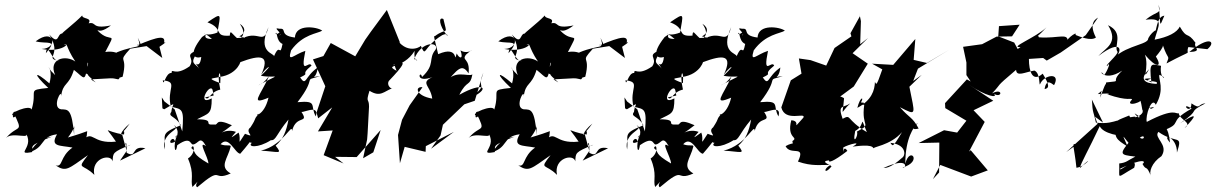

<svg xmlns="http://www.w3.org/2000/svg" viewBox="-20 -666 5118 808"><path d="M513 -31 493 -104C486 -86 481 -109 526 -146C484 -89 507 -133 502 -100C419 -111 417 -146 468 -70C366 -59 373 -121 329 -76C320 -66 345 -58 347 -114C257 -80 227 -86 237 -56C315 -129 288 -175 292 -98C282 -209 267 -205 237 -206C195 -213 242 -300 237 -260C245 -322 269 -301 291 -372C336 -337 338 -313 349 -403C359 -391 321 -359 349 -354C345 -347 415 -297 362 -332C463 -337 444 -339 478 -332C494 -346 465 -333 496 -343C520 -440 470 -397 528 -461L597 -472L663 -422L651 -469C710 -508 642 -474 669 -482C681 -519 648 -514 557 -475C552 -490 594 -440 560 -507C578 -453 562 -483 470 -445C511 -418 476 -457 423 -447C473 -544 447 -479 392 -536C385 -573 375 -504 447 -559C361 -542 390 -575 353 -568C369 -593 325 -585 326 -601C293 -567 239 -527 242 -525C219 -525 230 -472 187 -521C245 -430 162 -424 229 -409C199 -405 179 -494 173 -442C225 -503 178 -479 130 -492C210 -553 226 -461 155 -460C244 -443 278 -490 248 -476C266 -490 254 -471 297 -407C257 -436 182 -420 212 -350C156 -402 209 -390 188 -315C126 -369 115 -360 183 -296C90 -286 139 -289 113 -205C106 -228 12 -188 35 -180C27 -151 88 -212 36 -194C81 -101 57 -146 5 -85C33 -115 119 -72 83 -113C134 -49 37 -12 115 -26C122 -50 90 -50 199 -91C115 -74 127 -33 92 -22C177 -43 142 -90 220 -101C189 -47 232 -55 285 -45C230 -6 246 39 214 30C258 59 267 45 350 -13C300 51 328 20 377 70C362 -1 447 -21 454 13C456 -23 452 -25 530 -57C492 -31 516 -109 513 -23C559 2 529 -56 592 -42L485 10Z M843 -256C861 -239 860 -278 907 -289C890 -365 912 -383 907 -316C846 -339 873 -334 903 -342C986 -353 997 -421 990 -404C1078 -437 1118 -436 1079 -351C1100 -383 1141 -408 1078 -347C1147 -335 1169 -363 1068 -307C1077 -315 1078 -303 1112 -345C1075 -262 1029 -221 1110 -255C1091 -175 1045 -179 1068 -187C1044 -157 1064 -176 1034 -130C1006 -110 1063 -83 1011 -103C972 -44 998 -76 984 -108C941 -77 954 -88 973 -111C920 -131 876 -76 956 -139C882 -172 901 -138 883 -142C828 -138 893 -164 809 -164C859 -190 871 -184 871 -252C801 -215 870 -332 876 -281L879 -264ZM661 -256C665 -196 660 -214 671 -206C731 -241 703 -229 701 -195C685 -174 717 -180 741 -139C648 -102 680 -100 672 -37C656 -111 750 -120 712 -139C754 -101 694 -67 728 -101C702 -56 722 9 728 -76C662 -34 720 -127 718 -49C784 -99 779 -58 792 -58C816 -60 821 -99 847 -51C809 -78 857 -4 857 22C782 -22 810 -23 785 -43C796 -68 807 -22 771 1C800 68 780 92 790 121C855 55 788 110 810 122C922 27 870 100 951 64C900 35 939 2 951 -50C950 -59 934 -49 908 -59C943 -99 968 -21 991 -19C1050 -87 1021 -64 1040 -65C1019 -47 1065 -41 1120 -76C1142 -74 1142 -101 1194 -163C1185 -113 1172 -81 1140 -53C1171 -14 1152 -28 1078 -32C1174 -55 1209 -152 1209 -115C1227 -187 1285 -141 1246 -199C1241 -180 1326 -235 1309 -176C1283 -221 1320 -244 1232 -236C1320 -350 1248 -324 1327 -345C1270 -343 1311 -321 1317 -382C1260 -342 1270 -301 1243 -340C1291 -363 1237 -346 1291 -390C1280 -415 1242 -340 1265 -452C1217 -437 1188 -399 1205 -454C1255 -523 1316 -524 1336 -537C1315 -553 1224 -567 1221 -508C1151 -517 1191 -548 1156 -545C1121 -554 1175 -523 1156 -517C1198 -572 1141 -507 1140 -526C1148 -537 1140 -494 1169 -481C1157 -420 1159 -491 1133 -429C1135 -443 1061 -443 1110 -552C1089 -473 1071 -539 1003 -506C978 -506 1027 -512 989 -566C1017 -548 1012 -525 987 -513C1024 -504 1018 -509 977 -506C954 -526 949 -543 947 -516C877 -511 924 -546 853 -572C917 -616 908 -608 895 -529C831 -504 821 -548 872 -502C815 -502 870 -538 830 -510C769 -433 800 -418 827 -426C819 -357 784 -434 821 -372C803 -405 768 -392 822 -459C743 -431 805 -428 778 -387C714 -342 703 -383 702 -359C676 -361 669 -297 665 -328C733 -321 680 -293 699 -217C746 -206 756 -211 747 -113L715 -206L672 -239Z M1508 0 1525 -79 1527 -105 1533 -217C1533 -256 1518 -230 1535 -284C1581 -255 1596 -282 1632 -295C1626 -289 1605 -309 1617 -326C1679 -391 1700 -421 1634 -391C1692 -443 1658 -392 1657 -489C1654 -448 1618 -441 1649 -368C1593 -398 1675 -372 1725 -452C1718 -397 1753 -413 1723 -417C1753 -496 1830 -490 1813 -457C1780 -418 1814 -396 1756 -342C1748 -379 1717 -301 1825 -352C1734 -318 1791 -314 1799 -251C1729 -263 1725 -303 1758 -299L1704 -223L1672 -162L1655 -98L1663 21L1683 -48L1771 -27L1772 -51L1890 -111L1794 -40L1834 -96L1844 -141L1934 -227L1978 -242L2014 -360C1983 -286 2038 -321 1967 -257C2045 -294 2015 -325 1913 -267C1946 -333 1958 -299 1968 -353C1951 -340 1888 -380 1849 -309C1907 -376 1923 -401 1952 -357C1959 -423 1921 -409 1941 -436C1989 -479 1956 -430 1918 -454C1932 -413 1912 -420 1902 -441C1887 -389 1917 -479 1824 -438C1809 -501 1803 -520 1809 -513C1864 -555 1863 -510 1846 -586C1824 -597 1828 -559 1860 -518C1865 -509 1867 -531 1841 -518C1757 -467 1775 -420 1751 -473C1743 -463 1678 -435 1636 -525C1611 -497 1579 -468 1630 -511C1600 -535 1579 -498 1606 -508C1597 -490 1608 -535 1664 -485L1608 -624L1541 -533L1517 -499L1475 -429L1372 -485L1341 -430L1297 -416L1349 -303L1312 -192L1319 -168L1378 -214L1318 -113L1380 -117L1342 -13L1426 22L1390 -6L1481 -5L1582 -119L1551 -25Z M2460 -31 2440 -104C2433 -86 2428 -109 2473 -146C2431 -89 2454 -133 2449 -100C2366 -111 2364 -146 2415 -70C2313 -59 2320 -121 2276 -76C2267 -66 2292 -58 2294 -114C2204 -80 2174 -86 2184 -56C2262 -129 2235 -175 2239 -98C2229 -209 2214 -205 2184 -206C2142 -213 2189 -300 2184 -260C2192 -322 2216 -301 2238 -372C2283 -337 2285 -313 2296 -403C2306 -391 2268 -359 2296 -354C2292 -347 2362 -297 2309 -332C2410 -337 2391 -339 2425 -332C2441 -346 2412 -333 2443 -343C2467 -440 2417 -397 2475 -461L2544 -472L2610 -422L2598 -469C2657 -508 2589 -474 2616 -482C2628 -519 2595 -514 2504 -475C2499 -490 2541 -440 2507 -507C2525 -453 2509 -483 2417 -445C2458 -418 2423 -457 2370 -447C2420 -544 2394 -479 2339 -536C2332 -573 2322 -504 2394 -559C2308 -542 2337 -575 2300 -568C2316 -593 2272 -585 2273 -601C2240 -567 2186 -527 2189 -525C2166 -525 2177 -472 2134 -521C2192 -430 2109 -424 2176 -409C2146 -405 2126 -494 2120 -442C2172 -503 2125 -479 2077 -492C2157 -553 2173 -461 2102 -460C2191 -443 2225 -490 2195 -476C2213 -490 2201 -471 2244 -407C2204 -436 2129 -420 2159 -350C2103 -402 2156 -390 2135 -315C2073 -369 2062 -360 2130 -296C2037 -286 2086 -289 2060 -205C2053 -228 1959 -188 1982 -180C1974 -151 2035 -212 1983 -194C2028 -101 2004 -146 1952 -85C1980 -115 2066 -72 2030 -113C2081 -49 1984 -12 2062 -26C2069 -50 2037 -50 2146 -91C2062 -74 2074 -33 2039 -22C2124 -43 2089 -90 2167 -101C2136 -47 2179 -55 2232 -45C2177 -6 2193 39 2161 30C2205 59 2214 45 2297 -13C2247 51 2275 20 2324 70C2309 -1 2394 -21 2401 13C2403 -23 2399 -25 2477 -57C2439 -31 2463 -109 2460 -23C2506 2 2476 -56 2539 -42L2432 10Z M2790 -256C2808 -239 2807 -278 2854 -289C2837 -365 2859 -383 2854 -316C2793 -339 2820 -334 2850 -342C2933 -353 2944 -421 2937 -404C3025 -437 3065 -436 3026 -351C3047 -383 3088 -408 3025 -347C3094 -335 3116 -363 3015 -307C3024 -315 3025 -303 3059 -345C3022 -262 2976 -221 3057 -255C3038 -175 2992 -179 3015 -187C2991 -157 3011 -176 2981 -130C2953 -110 3010 -83 2958 -103C2919 -44 2945 -76 2931 -108C2888 -77 2901 -88 2920 -111C2867 -131 2823 -76 2903 -139C2829 -172 2848 -138 2830 -142C2775 -138 2840 -164 2756 -164C2806 -190 2818 -184 2818 -252C2748 -215 2817 -332 2823 -281L2826 -264ZM2608 -256C2612 -196 2607 -214 2618 -206C2678 -241 2650 -229 2648 -195C2632 -174 2664 -180 2688 -139C2595 -102 2627 -100 2619 -37C2603 -111 2697 -120 2659 -139C2701 -101 2641 -67 2675 -101C2649 -56 2669 9 2675 -76C2609 -34 2667 -127 2665 -49C2731 -99 2726 -58 2739 -58C2763 -60 2768 -99 2794 -51C2756 -78 2804 -4 2804 22C2729 -22 2757 -23 2732 -43C2743 -68 2754 -22 2718 1C2747 68 2727 92 2737 121C2802 55 2735 110 2757 122C2869 27 2817 100 2898 64C2847 35 2886 2 2898 -50C2897 -59 2881 -49 2855 -59C2890 -99 2915 -21 2938 -19C2997 -87 2968 -64 2987 -65C2966 -47 3012 -41 3067 -76C3089 -74 3089 -101 3141 -163C3132 -113 3119 -81 3087 -53C3118 -14 3099 -28 3025 -32C3121 -55 3156 -152 3156 -115C3174 -187 3232 -141 3193 -199C3188 -180 3273 -235 3256 -176C3230 -221 3267 -244 3179 -236C3267 -350 3195 -324 3274 -345C3217 -343 3258 -321 3264 -382C3207 -342 3217 -301 3190 -340C3238 -363 3184 -346 3238 -390C3227 -415 3189 -340 3212 -452C3164 -437 3135 -399 3152 -454C3202 -523 3263 -524 3283 -537C3262 -553 3171 -567 3168 -508C3098 -517 3138 -548 3103 -545C3068 -554 3122 -523 3103 -517C3145 -572 3088 -507 3087 -526C3095 -537 3087 -494 3116 -481C3104 -420 3106 -491 3080 -429C3082 -443 3008 -443 3057 -552C3036 -473 3018 -539 2950 -506C2925 -506 2974 -512 2936 -566C2964 -548 2959 -525 2934 -513C2971 -504 2965 -509 2924 -506C2901 -526 2896 -543 2894 -516C2824 -511 2871 -546 2800 -572C2864 -616 2855 -608 2842 -529C2778 -504 2768 -548 2819 -502C2762 -502 2817 -538 2777 -510C2716 -433 2747 -418 2774 -426C2766 -357 2731 -434 2768 -372C2750 -405 2715 -392 2769 -459C2690 -431 2752 -428 2725 -387C2661 -342 2650 -383 2649 -359C2623 -361 2616 -297 2612 -328C2680 -321 2627 -293 2646 -217C2693 -206 2703 -211 2694 -113L2662 -206L2619 -239Z M3563 -513 3492 -464 3457 -390 3391 -413 3342 -420 3353 -356 3308 -328 3268 -214C3284 -150 3373 -196 3361 -171C3303 -108 3357 -157 3310 -160C3289 -80 3344 -91 3314 -72C3319 -72 3313 -9 3321 -54C3345 -61 3320 -71 3286 -51C3306 -9 3373 -59 3338 14C3398 35 3433 27 3476 28C3443 44 3449 71 3478 36C3489 32 3422 13 3469 9C3465 19 3484 17 3546 -31C3524 -66 3529 12 3529 -42C3515 -47 3624 -81 3568 -49C3576 -49 3654 -63 3656 -40C3647 -48 3726 -52 3776 -110C3733 -37 3737 -54 3727 -65C3792 -58 3791 -16 3780 -5C3754 18 3724 42 3698 41C3807 -9 3795 45 3778 39C3865 14 3808 -53 3790 23C3789 -86 3829 -135 3836 -141C3862 -167 3790 -111 3846 -125C3819 -175 3810 -166 3767 -215C3841 -177 3830 -182 3807 -301L3859 -351L3823 -325L3843 -377L3975 -457L3881 -401L3825 -414L3832 -502L3739 -393L3650 -398L3693 -374C3666 -295 3668 -313 3662 -321C3661 -286 3648 -244 3588 -212C3600 -261 3618 -259 3603 -235C3641 -233 3590 -220 3617 -225C3603 -126 3653 -148 3586 -112C3595 -99 3565 -45 3579 -115C3626 -140 3594 -190 3628 -110C3537 -164 3565 -187 3526 -166C3504 -228 3528 -210 3558 -231C3516 -192 3525 -169 3532 -251C3535 -257 3461 -285 3466 -223L3573 -302L3632 -398L3568 -442L3633 -506L3600 -480L3603 -577L3596 -612L3599 -598L3559 -526Z M4239 -513 4174 -512 4113 -480 4033 -469 4047 -403V-350L4065 -323L4049 -332L3957 -232L3958 -211L4047 -158L4008 -108L3953 -118L3846 -64L3933 -66L3932 60L3906 88L3937 28L4067 77L4137 51L4065 -34L4058 -28L4124 -153L4077 -202L4160 -242L4057 -310C4129 -260 4182 -252 4163 -271C4198 -251 4202 -298 4155 -273C4200 -320 4160 -291 4256 -372C4258 -341 4294 -363 4333 -369C4359 -359 4352 -301 4357 -312C4373 -352 4446 -363 4416 -308C4412 -307 4384 -343 4376 -291C4394 -295 4400 -304 4368 -356C4325 -318 4310 -365 4310 -418L4370 -422L4385 -411L4444 -445L4549 -518L4601 -592C4596 -588 4558 -574 4592 -508C4570 -492 4524 -512 4506 -519C4518 -541 4450 -490 4471 -482C4483 -534 4436 -502 4352 -509C4346 -532 4316 -477 4384 -551C4341 -509 4223 -464 4275 -468C4243 -447 4189 -412 4296 -398L4248 -487L4181 -513L4184 -556L4271 -562Z M4588 -175 4599 -145 4467 -26 4510 -57C4487 -68 4501 -49 4510 40C4548 36 4591 -23 4524 42C4528 21 4561 -35 4608 -135C4622 -105 4688 -90 4752 -92C4686 -15 4689 -15 4758 -7C4722 11 4722 18 4690 22C4693 91 4673 85 4753 40C4773 -18 4683 65 4695 43C4798 -5 4802 15 4788 24C4805 56 4803 23 4824 76C4814 59 4826 19 4868 -9C4900 -58 4833 -86 4855 -111C4931 -57 4959 -105 4933 -24C4934 -91 4864 -109 4904 -66C4895 -139 4879 -139 4865 -113C4969 -150 4885 -148 4995 -209C4943 -242 4992 -175 4994 -231C5035 -203 5019 -229 5053 -231C4969 -188 5042 -212 4946 -147C5022 -196 5017 -181 4965 -127C5000 -151 4946 -159 4940 -190C4927 -183 4927 -216 4806 -153C4799 -178 4827 -262 4844 -225C4883 -291 4854 -332 4859 -351C4904 -335 4857 -324 4866 -389C4829 -394 4813 -413 4826 -316C4832 -325 4758 -336 4826 -336C4774 -318 4864 -331 4847 -313C4831 -314 4756 -316 4816 -375C4782 -316 4818 -384 4798 -436C4847 -377 4874 -382 4843 -430C4804 -383 4877 -459 4874 -475C4896 -409 4904 -437 4889 -399C5015 -466 4966 -427 4981 -468L5061 -459C5100 -491 5069 -518 4985 -447C5045 -450 5000 -466 5011 -486C4975 -536 4977 -498 4945 -554C4933 -529 4896 -510 4839 -499C4854 -557 4883 -593 4801 -583C4851 -623 4867 -604 4856 -646C4866 -557 4856 -544 4880 -600C4853 -596 4850 -565 4837 -507C4870 -572 4812 -518 4811 -499C4800 -475 4693 -470 4653 -402C4715 -451 4704 -509 4602 -430C4634 -465 4689 -485 4643 -560C4713 -527 4665 -471 4683 -448C4685 -435 4628 -389 4639 -388C4658 -414 4641 -368 4627 -350C4599 -387 4619 -314 4703 -369C4645 -315 4712 -328 4635 -319C4628 -283 4646 -357 4610 -255C4614 -291 4626 -290 4600 -270C4681 -278 4628 -263 4640 -269C4729 -238 4742 -256 4744 -247C4707 -211 4804 -238 4777 -252C4798 -179 4768 -204 4837 -216C4808 -190 4831 -242 4787 -199C4794 -199 4785 -178 4756 -172C4775 -182 4672 -166 4686 -134C4650 -83 4708 -64 4726 -48C4694 -121 4706 -88 4756 -34C4761 -71 4739 -70 4743 -44C4800 -135 4806 -65 4776 -87C4818 -168 4772 -159 4755 -189C4807 -158 4798 -138 4804 -185C4792 -182 4742 -150 4732 -180C4687 -160 4660 -160 4680 -119C4700 -194 4687 -137 4592 -150C4582 -199 4578 -186 4575 -247L4622 -150Z"/></svg>

Font: Hussar Lance
Style: Italic
Weight: 700
Foundry: Cannot Into Space Fonts, PlusOne Fonts
Version: Version 2.27